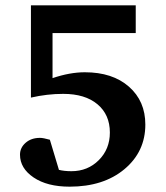

<svg xmlns="http://www.w3.org/2000/svg" viewBox="-20 -691 621 720"><path d="M55 -111Q55 -137 76 -155.5Q97 -174 130 -174Q142 -174 167 -167L201 -54Q221 -49 248 -49Q309 -49 350.5 -90.5Q392 -132 392 -194Q392 -261 345.5 -300Q299 -339 217 -339Q157 -339 96 -325V-671H489V-567H177V-398Q242 -420 298 -420Q402 -420 463.5 -366Q525 -312 525 -224Q525 -122 446.5 -56.5Q368 9 241 9Q157 9 106 -25.5Q55 -60 55 -111Z"/></svg>

Font: Khartiya
Style: Bold
Weight: 700
Version: Version 1.0.2